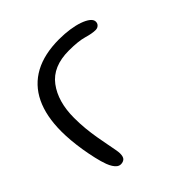

<svg xmlns="http://www.w3.org/2000/svg" viewBox="-137 -589 708 708"><g transform="rotate(-45 216.5 -235.0)"><path d="M104 8.5Q96 8.5 89.2 3.5Q82.5 -1.5 76.8 -10.5Q71 -19.5 66.5 -31.5Q59.5 -50.5 53.5 -76.5Q47.5 -102.5 43 -130.2Q38.5 -158 36.2 -184.5Q34 -211 34 -232Q34 -312.5 60.5 -367.5Q87 -422.5 139.2 -450.8Q191.5 -479 268.5 -479Q297.5 -479 323 -475.2Q348.5 -471.5 368.2 -464.5Q388 -457.5 399.2 -448.5Q410.5 -439.5 410.5 -428.5Q410.5 -422 407.2 -417.2Q404 -412.5 399 -410Q394 -407.5 388 -407.5Q370 -407.5 341.8 -415.8Q313.5 -424 264.5 -424Q181 -424 141.8 -371.8Q102.5 -319.5 102.5 -234.5Q102.5 -205 105.2 -177.5Q108 -150 112.2 -125.2Q116.5 -100.5 120.5 -80Q124.5 -59.5 127.2 -44.8Q130 -30 130 -22.5Q130 -4.5 122.8 2Q115.5 8.5 104 8.5Z"/></g></svg>

Font: Gluten ExtraLight
Style: Regular
Weight: 250
Designer: Tyler Finck
Foundry: Etcetera Type Company
Version: Version 1.300